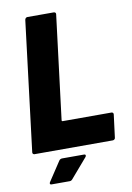

<svg xmlns="http://www.w3.org/2000/svg" viewBox="-95 -759 680 986"><g transform="rotate(-10 245.0 -266.0)"><path d="M23 -12 106 -688Q107 -693 110.5 -696.5Q114 -700 119 -700H257Q262 -700 265 -696.5Q268 -693 267 -688L200 -147Q200 -142 205 -142H459Q464 -142 467 -138.5Q470 -135 469 -130L454 -12Q454 -7 450 -3.5Q446 0 441 0H33Q28 0 25 -3.5Q22 -7 23 -12ZM84 162Q84 158 87 154L153 54Q159 46 169 46H282Q291 46 291 52Q291 57 287 61L201 161Q195 168 187 168H93Q84 168 84 162Z"/></g></svg>

Font: Barlow Semi Condensed ExtraBold
Style: Italic
Weight: 800
Width: 4
Italic angle: -7°
Designer: Jeremy Tribby
Foundry: Tribby Type
Version: Version 1.408